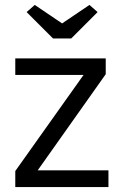

<svg xmlns="http://www.w3.org/2000/svg" viewBox="-20 -759 504 779"><path d="M42 0V-65L319 -455H42V-522H409V-458L133 -68H420V0ZM195 -603 88 -710 121 -739 232 -664 343 -739 376 -710 269 -603Z"/></svg>

Font: Our Lexend Light
Style: Regular
Weight: 300
Designer: Bonnie Shaver-Troup, Thomas Jockin
Foundry: Lexend
Version: Version 1.007